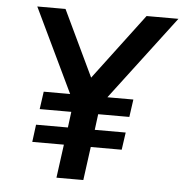

<svg xmlns="http://www.w3.org/2000/svg" viewBox="-53 -796 809 847"><g transform="rotate(5 351.5 -372.5)"><path d="M108 -148 118 -225H259L268 -295H128L139 -373H256L78 -745H203L342 -453L562 -745H703L421 -373H536L525 -295H387L378 -225H515L504 -148H367L347 0H228L248 -148Z"/></g></svg>

Font: Plus Jakarta Sans SemiBold
Style: Italic
Weight: 600
Italic angle: -8°
Designer: Gumpita Rahayu
Foundry: Tokotype
Version: Version 2.071; ttfautohint (v1.8.4.7-5d5b);gftools[0.9.29]